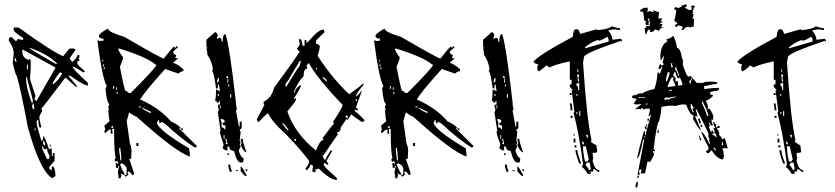

<svg xmlns="http://www.w3.org/2000/svg" viewBox="-20 -848 4070 936"><path d="M46.9 -713.9H70.3Q242.2 -590.8 288.1 -574.2Q317.4 -611.3 320.3 -611.3H338.9L348.6 -607.4Q348.6 -602.5 320.3 -565.4Q327.1 -546.9 334 -546.9Q357.4 -568.4 357.4 -579.1H367.2V-570.3Q367.2 -565.4 362.3 -565.4L367.2 -555.7V-550.8H357.4V-537.1Q357.4 -532.2 394.5 -500L385.7 -495.1Q342.8 -523.4 334 -523.4Q334 -511.7 408.2 -444.3V-430.7Q390.6 -430.7 325.2 -476.6L315.4 -481.4V-476.6L357.4 -425.8H348.6L301.8 -467.8H296.9Q185.5 -319.3 181.6 -319.3Q185.5 -310.5 185.5 -305.7Q171.9 -284.2 171.9 -277.3Q171.9 -265.6 181.6 -226.6H171.9Q167 -244.1 167 -263.7Q158.2 -261.7 158.2 -253.9Q158.2 -238.3 181.6 -161.1Q190.4 -161.1 190.4 -184.6Q200.2 -181.6 218.8 -120.1L227.5 -124H232.4V-86.9H237.3V-101.6H246.1V-64.5Q218.8 -34.2 218.8 -31.2Q218.8 -24.4 232.4 -17.6V-36.1H237.3Q247.1 -36.1 251 9.8L237.3 19.5H232.4Q173.8 -18.6 116.2 -226.6Q79.1 -423.8 60.5 -481.4Q55.7 -481.4 42 -542Q46.9 -583 46.9 -592.8Q43 -622.1 23.4 -648.4V-658.2Q24.4 -667 33.2 -667H37.1L55.7 -648.4Q65.4 -648.4 65.4 -658.2L88.9 -653.3H92.8V-663.1Q46.9 -693.4 46.9 -700.2ZM121.1 -616.2Q127.9 -606.4 251 -537.1H259.8Q210 -586.9 121.1 -616.2ZM88.9 -607.4V-597.7Q88.9 -563.5 121.1 -555.7Q121.1 -560.5 126 -560.5L129.9 -550.8V-528.3Q129.9 -502.9 126 -462.9L153.3 -379.9Q148.4 -371.1 148.4 -361.3L158.2 -356.4L251 -518.6ZM51.8 -565.4V-550.8L60.5 -546.9V-550.8Q55.7 -560.5 55.7 -565.4ZM111.3 -532.2V-509.8H116.2V-532.2ZM237.3 -444.3V-435.5Q269.5 -460 283.2 -491.2L274.4 -495.1Q267.6 -495.1 237.3 -444.3ZM107.4 -472.7V-462.9Q107.4 -420.9 134.8 -346.7H139.6V-361.3Q111.3 -465.8 111.3 -472.7ZM139.6 -342.8Q139.6 -333 134.8 -333Q139.6 -325.2 139.6 -314.5L148.4 -319.3Q144.5 -327.1 144.5 -342.8ZM148.4 -221.7V-212.9H153.3V-221.7ZM190.4 -161.1V-147.5Q192.4 -138.7 200.2 -138.7V-147.5Q195.3 -156.2 195.3 -161.1ZM222.7 -142.6H227.5V-133.8H222.7ZM185.5 -133.8V-124L209 -73.2H218.8Q218.8 -86.9 222.7 -86.9Q209 -110.4 209 -124L200.2 -120.1Q190.4 -120.1 190.4 -133.8Z M596.7 4.9 597.7 -20.5Q597.7 -42 571.3 -52.7Q570.3 -47.9 565.4 -47.9Q570.3 -28.3 586.9 -1V3.9ZM571.3 -66.4V-71.3Q571.3 -88.9 566.4 -127H561.5L560.5 -118.2Q566.4 -75.2 566.4 -67.4V-66.4ZM531.2 -224.6V-233.4Q521.5 -233.4 521.5 -225.6ZM715.8 -297.9V-302.7L670.9 -324.2Q670.9 -316.4 710.9 -297.9ZM666 -324.2 667 -329.1H657.2L656.2 -324.2ZM553.7 -390.6V-399.4H548.8V-390.6ZM549.8 -409.2 550.8 -422.9H546.9L545.9 -409.2ZM536.1 -415 537.1 -428.7H532.2L531.2 -415ZM490.2 -510.7 491.2 -519.5H486.3L485.4 -510.7ZM486.3 -524.4V-534.2H481.4V-524.4ZM482.4 -547.9 483.4 -556.6H479.5L478.5 -547.9ZM617.2 -394.5Q742.2 -519.5 743.2 -533.2H738.3Q695.3 -570.3 561.5 -611.3H556.6Q556.6 -598.6 580.1 -568.4Q580.1 -557.6 564.5 -522.5Q586.9 -404.3 592.8 -404.3Q598.6 -404.3 608.4 -394.5ZM567.4 21.5H558.6L554.7 -10.7L561.5 -39.1H556.6L555.7 -29.3L545.9 -30.3L543.9 -53.7H547.9L556.6 -47.9Q556.6 -62.5 547.9 -63.5Q547.9 -58.6 543.9 -58.6L539.1 -67.4Q540 -77.1 544.9 -77.1Q536.1 -99.6 536.1 -219.7H526.4L529.3 -196.3L519.5 -197.3L520.5 -215.8H511.7L492.2 -198.2L488.3 -208L493.2 -216.8Q489.3 -225.6 489.3 -235.4L514.6 -257.8Q510.7 -270.5 507.8 -313.5H512.7L507.8 -323.2Q508.8 -333 513.7 -341.8Q501 -342.8 494.1 -417Q500 -425.8 500 -430.7Q479.5 -461.9 455.1 -647.5L456.1 -651.4Q464.8 -650.4 464.8 -647.5Q471.7 -649.4 484.4 -649.4V-659.2Q461.9 -660.2 461.9 -672.9Q461.9 -683.6 505.9 -709Q505.9 -692.4 586.9 -668Q765.6 -563.5 778.3 -562.5Q823.2 -620.1 828.1 -620.1L837.9 -614.3V-623Q846.7 -622.1 846.7 -614.3Q840.8 -614.3 824.2 -596.7Q824.2 -583 833 -583Q838.9 -580.1 838.9 -576.2Q838.9 -573.2 835 -569.3V-564.5L848.6 -563.5L823.2 -542Q844.7 -536.1 874 -510.7V-501Q862.3 -501 849.6 -489.3L785.2 -511.7Q675.8 -390.6 663.1 -361.3H668Q760.7 -318.4 812.5 -256.8Q853.5 -237.3 861.3 -222.7H852.5L939.5 -136.7Q938.5 -128.9 929.7 -128.9Q866.2 -168.9 784.2 -245.1L766.6 -254.9Q765.6 -247.1 756.8 -247.1Q756.8 -262.7 753.9 -262.7Q751 -262.7 745.1 -249Q752.9 -212.9 901.4 -125Q905.3 -105.5 906.2 -85Q837.9 -105.5 645.5 -279.3Q639.6 -279.3 609.4 -299.8L597.7 -257.8L613.3 -147.5Q621.1 -131.8 621.1 -114.3L619.1 -73.2L609.4 -74.2Q633.8 -6.8 633.8 2L624 5.9Q624 -1 606.4 -13.7Q605.5 -8.8 600.6 -8.8L605.5 0Q605.5 6.8 590.8 13.7L586.9 3.9H582Q573.2 -1 568.4 -2L572.3 8.8Q567.4 16.6 567.4 21.5ZM654.3 -135.7 644.5 -136.7 645.5 -151.4 655.3 -150.4ZM871.1 -212.9Q861.3 -213.9 861.3 -222.7L871.1 -221.7Z M1028.3 -691.4Q1035.2 -691.4 1042 -676.8Q1037.1 -668.9 1037.1 -658.2L1046.9 -663.1H1051.8Q1060.5 -663.1 1060.5 -644.5H1065.4Q1065.4 -681.6 1079.1 -681.6Q1097.7 -633.8 1129.9 -352.5Q1129.9 -333 1134.8 -315.4Q1134.8 -310.5 1129.9 -310.5L1144.5 -231.4H1148.4V-254.9H1158.2V-226.6Q1158.2 -217.8 1148.4 -217.8Q1148.4 -212.9 1153.3 -204.1L1148.4 -162.1L1153.3 -152.3L1148.4 -143.6L1153.3 -133.8Q1144.5 -119.1 1144.5 -111.3Q1155.3 -78.1 1167 -78.1V-64.5Q1167 -55.7 1158.2 -55.7H1153.3Q1134.8 -55.7 1121.1 -111.3Q1097.7 -114.3 1097.7 -133.8H1088.9V-115.2H1079.1L1065.4 -125L1070.3 -143.6Q1051.8 -194.3 1051.8 -208H1055.7L1042 -300.8Q1046.9 -310.5 1046.9 -315.4Q1042 -323.2 1042 -337.9H1051.8V-356.4H1046.9V-347.7H1037.1Q1037.1 -356.4 1028.3 -356.4Q1033.2 -371.1 1033.2 -412.1L1051.8 -403.3V-408.2L1046.9 -435.5H1042V-417H1033.2Q1023.4 -493.2 1014.6 -501V-504.9Q1014.6 -509.8 1018.6 -509.8Q1010.7 -554.7 991.2 -580.1Q991.2 -593.8 986.3 -612.3H991.2L986.3 -621.1V-654.3ZM1084 -477.5V-467.8H1092.8Q1092.8 -477.5 1084 -477.5ZM1042 -467.8 1037.1 -445.3Q1046.9 -445.3 1046.9 -459V-467.8ZM1088.9 -463.9V-445.3H1092.8V-463.9ZM1092.8 -435.5V-426.8H1097.7V-435.5ZM1042 -389.6V-379.9H1046.9V-389.6ZM1102.5 -389.6V-371.1H1107.4V-389.6ZM1051.8 -334V-319.3H1055.7V-334ZM1055.7 -268.6V-263.7Q1060.5 -255.9 1060.5 -245.1V-226.6Q1074.2 -226.6 1074.2 -217.8H1079.1V-236.3Q1065.4 -236.3 1065.4 -245.1V-250H1074.2V-263.7Q1058.6 -268.6 1055.7 -268.6ZM1070.3 -189.5V-170.9H1074.2V-189.5ZM1079.1 -170.9V-167Q1084 -157.2 1084 -152.3Q1079.1 -152.3 1079.1 -148.4L1088.9 -143.6V-148.4L1084 -170.9ZM1153.3 -170.9H1163.1Q1163.1 -154.3 1181.6 -106.4H1176.8Q1161.1 -118.2 1153.3 -143.6L1158.2 -152.3Q1153.3 -161.1 1153.3 -170.9ZM1088.9 -101.6Q1097.7 -100.6 1097.7 -92.8H1088.9ZM1092.8 -45.9H1102.5Q1102.5 -27.3 1111.3 -13.7L1102.5 -8.8Q1092.8 -25.4 1092.8 -45.9ZM1153.3 -37.1Q1159.2 -37.1 1181.6 4.9V9.8H1176.8Q1171.9 9.8 1153.3 -13.7ZM1176.8 -22.5H1185.5V-13.7Q1176.8 -13.7 1176.8 -22.5ZM1129.9 -18.6H1139.6V-13.7H1129.9Z M1677.7 -272.5Q1672.9 -281.2 1672.9 -286.1Q1664.1 -285.2 1664.1 -277.3Q1672.9 -272.5 1677.7 -272.5ZM1422.9 -161.1V-169.9H1413.1Q1415 -161.1 1422.9 -161.1ZM1385.7 -211.9V-216.8Q1362.3 -249 1357.4 -249V-244.1Q1378.9 -211.9 1385.7 -211.9ZM1719.7 -355.5V-365.2H1714.8V-355.5ZM1576.2 -448.2Q1566.4 -471.7 1552.7 -471.7Q1552.7 -465.8 1576.2 -448.2ZM1524.4 -508.8V-518.6H1520.5V-508.8ZM1520.5 -114.3Q1540 -166 1557.6 -166L1552.7 -174.8Q1603.5 -244.1 1608.4 -244.1L1603.5 -253.9Q1650.4 -324.2 1650.4 -336.9Q1531.2 -460 1487.3 -537.1V-541Q1484.4 -541 1473.6 -527.3L1478.5 -518.6V-513.7Q1460 -513.7 1460 -476.6Q1434.6 -451.2 1413.1 -402.3V-397.5H1418Q1418 -416 1446.3 -434.6V-425.8Q1428.7 -389.6 1413.1 -370.1V-365.2L1422.9 -370.1V-360.4Q1422.9 -356.4 1380.9 -304.7Q1417 -197.3 1520.5 -114.3ZM1376 -425.8Q1426.8 -510.7 1441.4 -527.3Q1441.4 -538.1 1446.3 -545.9V-550.8H1441.4L1390.6 -466.8Q1390.6 -462.9 1372.1 -439.5V-425.8ZM1677.7 -272.5V-262.7L1668.9 -267.6L1640.6 -225.6Q1640.6 -203.1 1622.1 -203.1L1627 -193.4L1557.6 -91.8H1552.7Q1558.6 -68.4 1566.4 -68.4Q1566.4 -76.2 1589.8 -110.4V-114.3H1598.6V-110.4L1571.3 -63.5L1580.1 -49.8V-44.9H1576.2L1561.5 -54.7L1557.6 -44.9Q1557.6 -37.1 1622.1 19.5V29.3Q1589.8 29.3 1534.2 -26.4Q1526.4 -21.5 1515.6 -21.5L1520.5 -12.7L1510.7 -7.8L1502 -12.7L1505.9 -36.1Q1505.9 -44.9 1492.2 -44.9Q1492.2 -31.2 1473.6 -17.6L1468.8 -26.4Q1487.3 -45.9 1487.3 -63.5Q1417 -155.3 1335 -230.5Q1288.1 -282.2 1288.1 -295.9Q1280.3 -295.9 1242.2 -253.9Q1232.4 -253.9 1232.4 -267.6L1264.6 -328.1Q1264.6 -333 1269.5 -333Q1264.6 -341.8 1264.6 -351.6Q1304.7 -371.1 1316.4 -420.9Q1426.8 -570.3 1441.4 -597.7Q1434.6 -597.7 1427.7 -611.3Q1441.4 -626 1441.4 -634.8L1436.5 -657.2H1441.4Q1452.1 -657.2 1455.1 -625H1464.8V-653.3H1473.6V-638.7Q1478.5 -638.7 1510.7 -675.8Q1539.1 -704.1 1557.6 -704.1L1561.5 -694.3V-690.4Q1520.5 -652.3 1520.5 -648.4V-634.8Q1539.1 -631.8 1539.1 -620.1Q1539.1 -611.3 1529.3 -579.1V-574.2Q1604.5 -460 1682.6 -388.7Q1742.2 -430.7 1747.1 -439.5H1752V-434.6Q1717.8 -393.6 1714.8 -378.9Q1723.6 -378.9 1743.2 -407.2V-402.3L1714.8 -323.2Q1724.6 -322.3 1724.6 -309.6H1719.7L1710 -314.5V-304.7Q1716.8 -304.7 1756.8 -262.7Q1756.8 -253.9 1743.2 -253.9Q1706.1 -278.3 1691.4 -291Q1684.6 -272.5 1677.7 -272.5Z M1945.3 4.9 1946.3 -20.5Q1946.3 -42 1919.9 -52.7Q1918.9 -47.9 1914.1 -47.9Q1918.9 -28.3 1935.5 -1V3.9ZM1919.9 -66.4V-71.3Q1919.9 -88.9 1915 -127H1910.2L1909.2 -118.2Q1915 -75.2 1915 -67.4V-66.4ZM1879.9 -224.6V-233.4Q1870.1 -233.4 1870.1 -225.6ZM2064.5 -297.9V-302.7L2019.5 -324.2Q2019.5 -316.4 2059.6 -297.9ZM2014.6 -324.2 2015.6 -329.1H2005.9L2004.9 -324.2ZM1902.3 -390.6V-399.4H1897.5V-390.6ZM1898.4 -409.2 1899.4 -422.9H1895.5L1894.5 -409.2ZM1884.8 -415 1885.7 -428.7H1880.9L1879.9 -415ZM1838.9 -510.7 1839.8 -519.5H1835L1834 -510.7ZM1835 -524.4V-534.2H1830.1V-524.4ZM1831.1 -547.9 1832 -556.6H1828.1L1827.1 -547.9ZM1965.8 -394.5Q2090.8 -519.5 2091.8 -533.2H2086.9Q2043.9 -570.3 1910.2 -611.3H1905.3Q1905.3 -598.6 1928.7 -568.4Q1928.7 -557.6 1913.1 -522.5Q1935.5 -404.3 1941.4 -404.3Q1947.3 -404.3 1957 -394.5ZM1916 21.5H1907.2L1903.3 -10.7L1910.2 -39.1H1905.3L1904.3 -29.3L1894.5 -30.3L1892.6 -53.7H1896.5L1905.3 -47.9Q1905.3 -62.5 1896.5 -63.5Q1896.5 -58.6 1892.6 -58.6L1887.7 -67.4Q1888.7 -77.1 1893.6 -77.1Q1884.8 -99.6 1884.8 -219.7H1875L1877.9 -196.3L1868.2 -197.3L1869.1 -215.8H1860.4L1840.8 -198.2L1836.9 -208L1841.8 -216.8Q1837.9 -225.6 1837.9 -235.4L1863.3 -257.8Q1859.4 -270.5 1856.4 -313.5H1861.3L1856.4 -323.2Q1857.4 -333 1862.3 -341.8Q1849.6 -342.8 1842.8 -417Q1848.6 -425.8 1848.6 -430.7Q1828.1 -461.9 1803.7 -647.5L1804.7 -651.4Q1813.5 -650.4 1813.5 -647.5Q1820.3 -649.4 1833 -649.4V-659.2Q1810.5 -660.2 1810.5 -672.9Q1810.5 -683.6 1854.5 -709Q1854.5 -692.4 1935.5 -668Q2114.3 -563.5 2127 -562.5Q2171.9 -620.1 2176.8 -620.1L2186.5 -614.3V-623Q2195.3 -622.1 2195.3 -614.3Q2189.5 -614.3 2172.9 -596.7Q2172.9 -583 2181.6 -583Q2187.5 -580.1 2187.5 -576.2Q2187.5 -573.2 2183.6 -569.3V-564.5L2197.3 -563.5L2171.9 -542Q2193.4 -536.1 2222.7 -510.7V-501Q2210.9 -501 2198.2 -489.3L2133.8 -511.7Q2024.4 -390.6 2011.7 -361.3H2016.6Q2109.4 -318.4 2161.1 -256.8Q2202.1 -237.3 2210 -222.7H2201.2L2288.1 -136.7Q2287.1 -128.9 2278.3 -128.9Q2214.8 -168.9 2132.8 -245.1L2115.2 -254.9Q2114.3 -247.1 2105.5 -247.1Q2105.5 -262.7 2102.5 -262.7Q2099.6 -262.7 2093.8 -249Q2101.6 -212.9 2250 -125Q2253.9 -105.5 2254.9 -85Q2186.5 -105.5 1994.1 -279.3Q1988.3 -279.3 1958 -299.8L1946.3 -257.8L1961.9 -147.5Q1969.7 -131.8 1969.7 -114.3L1967.8 -73.2L1958 -74.2Q1982.4 -6.8 1982.4 2L1972.7 5.9Q1972.7 -1 1955.1 -13.7Q1954.1 -8.8 1949.2 -8.8L1954.1 0Q1954.1 6.8 1939.5 13.7L1935.5 3.9H1930.7Q1921.9 -1 1917 -2L1920.9 8.8Q1916 16.6 1916 21.5ZM2002.9 -135.7 1993.2 -136.7 1994.1 -151.4 2003.9 -150.4ZM2219.7 -212.9Q2210 -213.9 2210 -222.7L2219.7 -221.7Z M2377 -691.4Q2383.8 -691.4 2390.6 -676.8Q2385.7 -668.9 2385.7 -658.2L2395.5 -663.1H2400.4Q2409.2 -663.1 2409.2 -644.5H2414.1Q2414.1 -681.6 2427.7 -681.6Q2446.3 -633.8 2478.5 -352.5Q2478.5 -333 2483.4 -315.4Q2483.4 -310.5 2478.5 -310.5L2493.2 -231.4H2497.1V-254.9H2506.8V-226.6Q2506.8 -217.8 2497.1 -217.8Q2497.1 -212.9 2502 -204.1L2497.1 -162.1L2502 -152.3L2497.1 -143.6L2502 -133.8Q2493.2 -119.1 2493.2 -111.3Q2503.9 -78.1 2515.6 -78.1V-64.5Q2515.6 -55.7 2506.8 -55.7H2502Q2483.4 -55.7 2469.7 -111.3Q2446.3 -114.3 2446.3 -133.8H2437.5V-115.2H2427.7L2414.1 -125L2418.9 -143.6Q2400.4 -194.3 2400.4 -208H2404.3L2390.6 -300.8Q2395.5 -310.5 2395.5 -315.4Q2390.6 -323.2 2390.6 -337.9H2400.4V-356.4H2395.5V-347.7H2385.7Q2385.7 -356.4 2377 -356.4Q2381.8 -371.1 2381.8 -412.1L2400.4 -403.3V-408.2L2395.5 -435.5H2390.6V-417H2381.8Q2372.1 -493.2 2363.3 -501V-504.9Q2363.3 -509.8 2367.2 -509.8Q2359.4 -554.7 2339.8 -580.1Q2339.8 -593.8 2335 -612.3H2339.8L2335 -621.1V-654.3ZM2432.6 -477.5V-467.8H2441.4Q2441.4 -477.5 2432.6 -477.5ZM2390.6 -467.8 2385.7 -445.3Q2395.5 -445.3 2395.5 -459V-467.8ZM2437.5 -463.9V-445.3H2441.4V-463.9ZM2441.4 -435.5V-426.8H2446.3V-435.5ZM2390.6 -389.6V-379.9H2395.5V-389.6ZM2451.2 -389.6V-371.1H2456.1V-389.6ZM2400.4 -334V-319.3H2404.3V-334ZM2404.3 -268.6V-263.7Q2409.2 -255.9 2409.2 -245.1V-226.6Q2422.9 -226.6 2422.9 -217.8H2427.7V-236.3Q2414.1 -236.3 2414.1 -245.1V-250H2422.9V-263.7Q2407.2 -268.6 2404.3 -268.6ZM2418.9 -189.5V-170.9H2422.9V-189.5ZM2427.7 -170.9V-167Q2432.6 -157.2 2432.6 -152.3Q2427.7 -152.3 2427.7 -148.4L2437.5 -143.6V-148.4L2432.6 -170.9ZM2502 -170.9H2511.7Q2511.7 -154.3 2530.3 -106.4H2525.4Q2509.8 -118.2 2502 -143.6L2506.8 -152.3Q2502 -161.1 2502 -170.9ZM2437.5 -101.6Q2446.3 -100.6 2446.3 -92.8H2437.5ZM2441.4 -45.9H2451.2Q2451.2 -27.3 2460 -13.7L2451.2 -8.8Q2441.4 -25.4 2441.4 -45.9ZM2502 -37.1Q2507.8 -37.1 2530.3 4.9V9.8H2525.4Q2520.5 9.8 2502 -13.7ZM2525.4 -22.5H2534.2V-13.7Q2525.4 -13.7 2525.4 -22.5ZM2478.5 -18.6H2488.3V-13.7H2478.5Z M2832 -612.3 2947.3 -645.5Q2947.3 -668 2938.5 -668Q2910.2 -649.4 2896.5 -649.4V-654.3Q2857.4 -640.6 2832 -617.2ZM2850.6 -18.6Q2859.4 -18.6 2859.4 -28.3L2854.5 -55.7Q2835.9 -55.7 2835.9 -46.9V-42Q2850.6 -26.4 2850.6 -18.6ZM2845.7 -60.5Q2845.7 -69.3 2850.6 -69.3L2835.9 -134.8H2822.3V-129.9Q2822.3 -103.5 2832 -60.5ZM2827.1 -143.6Q2827.1 -158.2 2817.4 -158.2V-153.3Q2819.3 -143.6 2827.1 -143.6ZM2845.7 -176.8V-190.4H2835.9Q2840.8 -181.6 2840.8 -176.8ZM2794.9 -292V-301.8H2790V-292ZM2808.6 -283.2V-306.6H2803.7V-283.2ZM2794.9 -380.9V-389.6H2790V-380.9ZM2803.7 -408.2V-445.3Q2794.9 -440.4 2790 -440.4V-431.6Q2798.8 -431.6 2798.8 -408.2ZM2803.7 -450.2Q2803.7 -460 2798.8 -468.8Q2803.7 -477.5 2803.7 -482.4L2794.9 -487.3V-473.6L2798.8 -450.2ZM2798.8 -496.1V-510.7H2794.9V-496.1ZM2859.4 0H2845.7Q2825.2 -32.2 2817.4 -32.2Q2817.4 -37.1 2822.3 -46.9Q2803.7 -192.4 2776.4 -296.9Q2776.4 -301.8 2780.3 -301.8L2766.6 -408.2Q2771.5 -408.2 2771.5 -413.1Q2764.6 -413.1 2757.8 -426.8V-436.5H2766.6V-459H2757.8V-547.9H2752.9Q2688.5 -534.2 2660.2 -519.5L2641.6 -529.3Q2641.6 -524.4 2609.4 -501Q2599.6 -501 2599.6 -510.7V-524.4L2604.5 -533.2Q2581.1 -540 2581.1 -547.9Q2609.4 -582 2771.5 -668Q2776.4 -705.1 2785.2 -705.1H2794.9Q2800.8 -705.1 2808.6 -682.6L2887.7 -705.1Q2891.6 -705.1 2891.6 -701.2Q2946.3 -705.1 2961.9 -719.7Q2992.2 -710 3002.9 -710V-701.2Q2999 -701.2 2975.6 -705.1L2947.3 -701.2V-696.3Q2965.8 -674.8 2965.8 -654.3L3007.8 -659.2L3012.7 -649.4V-645.5Q3007.8 -645.5 3007.8 -649.4Q2827.1 -587.9 2827.1 -570.3Q2822.3 -546.9 2822.3 -543Q2840.8 -262.7 2864.3 -162.1H2859.4Q2859.4 -153.3 2887.7 -139.6L2891.6 -106.4Q2884.8 -102.5 2869.1 -102.5Q2869.1 -86.9 2873 -79.1Q2869.1 -70.3 2869.1 -65.4Q2878.9 -18.6 2901.4 -18.6V-9.8H2896.5L2877.9 -23.4H2873Q2873 -9.8 2864.3 -9.8Q2864.3 -13.7 2859.4 -13.7ZM2813.5 -50.8H2803.7Q2785.2 -101.6 2785.2 -116.2H2794.9Q2794.9 -98.6 2813.5 -50.8ZM2790 -129.9H2780.3V-139.6H2790ZM2785.2 -153.3H2776.4V-171.9H2785.2ZM2780.3 -185.5H2776.4V-195.3H2780.3ZM2771.5 -273.4H2761.7V-283.2H2771.5ZM2771.5 -310.5H2761.7Q2761.7 -325.2 2757.8 -343.8H2766.6ZM2766.6 -384.8H2757.8V-394.5H2766.6Z M3252.9 -519.5 3260.7 -520.5 3259.8 -524.4Q3254.9 -531.2 3254.9 -535.2Q3257.8 -536.1 3257.8 -539.1V-540L3250 -539.1ZM3466.8 -112.3 3469.7 -114.3V-118.2Q3465.8 -123 3463.9 -127.9L3456.1 -127Q3465.8 -118.2 3466.8 -112.3ZM3505.9 -140.6 3502.9 -156.2H3499L3500 -152.3Q3500 -146.5 3498 -140.6ZM3122.1 -176.8 3126 -177.7 3125 -184.6 3121.1 -183.6ZM3357.4 -300.8 3361.3 -301.8V-305.7Q3356.4 -310.5 3355.5 -318.4L3363.3 -320.3Q3352.5 -335 3351.6 -341.8H3347.7L3346.7 -325.2ZM3426.8 -282.2 3433.6 -284.2Q3431.6 -300.8 3405.3 -353.5H3401.4L3402.3 -345.7Q3424.8 -296.9 3426.8 -282.2ZM3129.9 -337.9 3137.7 -339.8 3136.7 -343.8 3128.9 -341.8ZM3220.7 -359.4Q3228.5 -364.3 3231.4 -364.3Q3236.3 -364.3 3236.3 -361.3Q3252 -371.1 3273.4 -374L3272.5 -377.9Q3242.2 -374 3242.2 -370.1L3234.4 -373L3218.8 -371.1ZM3124 -370.1V-374L3109.4 -373Q3099.6 -373 3096.7 -375Q3092.8 -374 3092.8 -370.1ZM3242.2 -404.3 3256.8 -407.2V-411.1L3241.2 -408.2ZM3346.7 -439.5V-442.4Q3346.7 -451.2 3354.5 -463.9Q3354.5 -467.8 3350.6 -467.8V-465.8Q3350.6 -456.1 3339.8 -454.1L3342.8 -439.5ZM3235.4 -423.8 3273.4 -428.7Q3273.4 -432.6 3260.7 -459Q3263.7 -464.8 3263.7 -468.8V-470.7Q3259.8 -470.7 3255.4 -470.2Q3251 -469.7 3234.4 -427.7ZM3285.2 -430.7 3307.6 -433.6Q3304.7 -450.2 3293.9 -471.7L3288.1 -465.8Q3279.3 -465.8 3271.5 -499Q3266.6 -497.1 3261.7 -482.4Q3269.5 -468.8 3275.4 -468.8L3272.5 -460.9L3274.4 -449.2L3282.2 -454.1Q3283.2 -446.3 3287.1 -446.3Q3285.2 -442.4 3285.2 -437.5ZM3231.4 -451.2Q3245.1 -489.3 3245.1 -494.1L3236.3 -497.1Q3226.6 -470.7 3226.6 -457Q3226.6 -451.2 3229.5 -451.2ZM3287.1 -477.5 3291 -478.5 3288.1 -489.3Q3277.3 -512.7 3276.4 -522.5H3272.5V-518.6Q3272.5 -511.7 3270.5 -506.8Q3279.3 -506.8 3287.1 -477.5ZM3251 -665V-664.1L3261.7 -673.8Q3276.4 -647.5 3280.3 -614.3Q3297.9 -614.3 3305.7 -558.6L3309.6 -559.6L3308.6 -532.2Q3328.1 -473.6 3336.9 -473.6L3344.7 -478.5Q3352.5 -472.7 3377 -443.4L3407.2 -444.3Q3412.1 -445.3 3418.9 -449.2L3448.2 -450.2Q3477.5 -450.2 3478.5 -442.4Q3475.6 -442.4 3475.6 -439.5Q3460 -438.5 3413.1 -427.7L3412.1 -424.8L3413.1 -421.9L3412.1 -416Q3415 -416 3416 -414.1Q3456.1 -419.9 3486.3 -419.9Q3486.3 -412.1 3478.5 -406.2Q3460.9 -405.3 3441.4 -398.4L3443.4 -386.7Q3455.1 -386.7 3456.1 -380.9Q3443.4 -365.2 3419.9 -356.4Q3428.7 -344.7 3432.6 -323.2H3428.7L3429.7 -315.4L3437.5 -319.3Q3446.3 -310.5 3458 -283.2Q3456.1 -279.3 3456.1 -272.5L3457 -263.7L3448.2 -265.6L3451.2 -246.1L3456.1 -240.2L3449.2 -234.4Q3440.4 -243.2 3439.5 -249Q3435.5 -249 3435.5 -245.1Q3440.4 -238.3 3441.4 -233.4L3434.6 -229.5Q3445.3 -210.9 3445.3 -204.1H3449.2V-211.9Q3457 -210.9 3457.5 -205.1Q3458 -199.2 3459 -193.4L3450.2 -196.3L3451.2 -192.4Q3467.8 -185.5 3468.8 -179.7H3472.7L3471.7 -191.4L3461.9 -202.1Q3461.9 -206.1 3464.8 -207Q3460 -214.8 3458 -225.6L3466.8 -222.7L3455.1 -252L3462.9 -252.9Q3463.9 -241.2 3471.7 -241.2Q3469.7 -234.4 3469.7 -226.6L3473.6 -227.5L3484.4 -236.3Q3488.3 -231.4 3490.2 -225.6L3474.6 -223.6Q3484.4 -210.9 3487.3 -194.3Q3484.4 -193.4 3484.4 -190.4V-189.5Q3491.2 -189.5 3502 -168L3509.8 -173.8H3513.7L3528.3 -125L3507.8 -126L3501 -122.1L3505.9 -114.3L3508.8 -86.9Q3508.8 -73.2 3500 -70.3Q3468.8 -80.1 3450.2 -115.2Q3446.3 -113.3 3433.6 -100.6Q3426.8 -100.6 3420.9 -110.4Q3433.6 -117.2 3433.6 -122.1V-130.9Q3401.4 -189.5 3398.4 -209Q3416 -194.3 3437.5 -147.5H3441.4Q3440.4 -156.2 3436.5 -163.1L3438.5 -170.9Q3433.6 -176.8 3432.6 -186.5Q3432.6 -189.5 3435.5 -190.4Q3428.7 -211.9 3376 -314.5H3372.1L3373 -306.6Q3377 -302.7 3380.9 -280.3Q3374 -282.2 3368.2 -282.2Q3369.1 -278.3 3397.5 -212.9Q3389.6 -212.9 3358.4 -268.6Q3360.4 -275.4 3360.4 -286.1Q3343.8 -286.1 3325.2 -337.9L3305.7 -338.9Q3293.9 -337.9 3271.5 -331.1Q3264.6 -333 3251 -333Q3234.4 -333 3204.1 -327.1Q3204.1 -297.9 3192.4 -254.9Q3182.6 -253.9 3166 -118.2H3172.9V-110.4Q3167 -110.4 3162.1 -113.3L3168.9 -94.7Q3151.4 -59.6 3148.4 -58.6Q3142.6 -60.5 3136.7 -60.5L3125 -3.9L3103.5 -2L3108.4 -22.5L3096.7 -20.5Q3096.7 -8.8 3094.7 -8.8L3099.6 -1V2.9L3087.9 3.9L3120.1 -165Q3119.1 -168.9 3115.2 -168.9Q3098.6 -77.1 3085.9 -75.2Q3085.9 -86.9 3118.2 -207L3125 -209Q3125 -197.3 3124 -192.4Q3124 -189.5 3127.9 -189.5Q3127.9 -202.1 3153.3 -286.1Q3152.3 -290 3148.4 -290L3149.4 -283.2L3141.6 -282.2V-285.2Q3148.4 -300.8 3148.4 -317.4L3138.7 -318.4Q3127 -318.4 3116.2 -314.5Q3115.2 -321.3 3109.4 -321.3Q3104.5 -320.3 3104.5 -316.4H3076.2L3108.4 -340.8Q3093.8 -338.9 3085 -338.9Q3070.3 -338.9 3069.3 -343.8L3084 -364.3L3063.5 -371.1Q3059.6 -371.1 3059.6 -372.1Q3059.6 -375 3067.4 -385.7V-381.8L3076.2 -385.7Q3079.1 -385.7 3079.1 -382.8Q3090.8 -392.6 3101.6 -393.6L3109.4 -391.6Q3127 -405.3 3169.9 -414.1Q3182.6 -446.3 3185.5 -494.1L3192.4 -495.1L3194.3 -487.3Q3199.2 -488.3 3209 -521.5Q3209 -524.4 3205.1 -524.4Q3205.1 -512.7 3191.4 -510.7L3190.4 -514.6Q3194.3 -534.2 3199.2 -536.1Q3202.1 -529.3 3207 -529.3Q3214.8 -529.3 3214.8 -535.2Q3214.8 -541 3210 -541Q3216.8 -568.4 3216.8 -578.1L3201.2 -551.8L3199.2 -569.3Q3199.2 -629.9 3234.4 -646.5Q3228.5 -652.3 3228.5 -656.2Q3243.2 -659.2 3251 -665ZM3302.7 -701.2 3301.8 -703.1Q3301.8 -706.1 3308.6 -713.9Q3307.6 -720.7 3284.2 -724.6L3281.2 -717.8L3272.5 -716.8L3271.5 -725.6Q3271.5 -728.5 3283.2 -732.4Q3282.2 -734.4 3266.6 -748Q3273.4 -765.6 3277.3 -799.8H3273.4Q3268.6 -799.8 3268.1 -802.7Q3267.6 -805.7 3266.6 -808.6Q3268.6 -812.5 3277.3 -812.5Q3283.2 -812.5 3284.2 -807.6L3305.7 -816.4L3301.8 -818.4Q3301.8 -822.3 3309.6 -823.2L3317.4 -822.3V-827.1L3325.2 -828.1L3328.1 -817.4Q3319.3 -812.5 3319.3 -809.6Q3338.9 -799.8 3338.9 -798.8L3352.5 -800.8L3349.6 -819.3L3363.3 -821.3L3368.2 -814.5V-812.5L3360.4 -811.5L3361.3 -804.7Q3361.3 -795.9 3353.5 -794.9Q3359.4 -792 3359.4 -791L3355.5 -780.3L3361.3 -777.3Q3358.4 -761.7 3354.5 -756.8L3359.4 -757.8Q3364.3 -757.8 3364.3 -755.9L3361.3 -717.8L3357.4 -716.8L3348.6 -717.8V-713.9H3346.7Q3339.8 -713.9 3338.9 -717.8Q3316.4 -714.8 3314.5 -705.1ZM3130.9 -680.7H3127L3122.1 -710.9Q3129.9 -710.9 3129.9 -716.8L3128.9 -719.7L3147.5 -721.7L3148.4 -737.3Q3147.5 -748 3142.6 -750Q3146.5 -752.9 3146.5 -755.9L3145.5 -757.8L3137.7 -756.8Q3139.6 -748 3144.5 -740.2Q3140.6 -737.3 3140.6 -734.4Q3145.5 -731.4 3146.5 -727.5H3144.5Q3141.6 -727.5 3141.6 -728.5Q3136.7 -726.6 3128.9 -725.6L3127 -734.4L3130.9 -737.3H3127.9Q3123 -737.3 3122.1 -739.3L3130.9 -740.2L3129.9 -744.1L3121.1 -747.1L3116.2 -785.2Q3114.3 -792 3105.5 -792L3101.6 -791L3100.6 -798.8Q3117.2 -808.6 3117.2 -809.6L3137.7 -810.5L3138.7 -807.6Q3138.7 -805.7 3134.8 -805.7L3138.7 -801.8Q3138.7 -797.9 3132.8 -790L3148.4 -793.9Q3150.4 -792 3163.1 -790L3168 -791L3162.1 -798.8Q3188.5 -788.1 3194.3 -788.1Q3190.4 -777.3 3190.4 -765.6V-756.8L3203.1 -758.8Q3208 -758.8 3209 -755.9L3201.2 -750Q3202.1 -745.1 3210.9 -740.2Q3203.1 -737.3 3198.2 -737.3L3199.2 -730.5L3206.1 -731.4Q3208 -731.4 3209 -730.5Q3209 -724.6 3202.1 -714.8L3214.8 -716.8V-714.8Q3207 -713.9 3198.2 -707Q3195.3 -706.1 3195.3 -701.2V-698.2H3191.4L3171.9 -705.1V-704.1Q3171.9 -697.3 3156.2 -691.4Q3146.5 -693.4 3146.5 -696.3L3151.4 -700.2Q3145.5 -701.2 3145.5 -705.1Q3136.7 -704.1 3130.9 -680.7ZM3082 67.4 3077.1 59.6Q3082 47.9 3082 42V40L3089.8 38.1Q3089.8 66.4 3082 67.4ZM3086.9 18.6V14.6Q3086.9 7.8 3092.8 6.8L3094.7 17.6ZM3392.6 -164.1 3385.7 -187.5H3389.6Q3390.6 -180.7 3400.4 -166ZM3404.3 -228.5H3403.3Q3396.5 -228.5 3394.5 -239.3L3402.3 -240.2ZM3185.5 -198.2 3184.6 -204.1Q3184.6 -213.9 3190.4 -215.8L3191.4 -205.1Q3191.4 -200.2 3185.5 -198.2ZM3389.6 -246.1 3382.8 -268.6 3390.6 -270.5 3397.5 -247.1ZM3132.8 -217.8H3130.9Q3125 -217.8 3123 -224.6Q3123 -232.4 3129.9 -233.4ZM3129.9 -233.4 3128.9 -241.2H3135.7V-239.3Q3135.7 -233.4 3129.9 -233.4ZM3137.7 -256.8 3135.7 -268.6 3142.6 -270.5 3143.6 -265.6Q3143.6 -258.8 3137.7 -256.8Z M3826.2 -612.3 3941.4 -645.5Q3941.4 -668 3932.6 -668Q3904.3 -649.4 3890.6 -649.4V-654.3Q3851.6 -640.6 3826.2 -617.2ZM3844.7 -18.6Q3853.5 -18.6 3853.5 -28.3L3848.6 -55.7Q3830.1 -55.7 3830.1 -46.9V-42Q3844.7 -26.4 3844.7 -18.6ZM3839.8 -60.5Q3839.8 -69.3 3844.7 -69.3L3830.1 -134.8H3816.4V-129.9Q3816.4 -103.5 3826.2 -60.5ZM3821.3 -143.6Q3821.3 -158.2 3811.5 -158.2V-153.3Q3813.5 -143.6 3821.3 -143.6ZM3839.8 -176.8V-190.4H3830.1Q3835 -181.6 3835 -176.8ZM3789.1 -292V-301.8H3784.2V-292ZM3802.7 -283.2V-306.6H3797.9V-283.2ZM3789.1 -380.9V-389.6H3784.2V-380.9ZM3797.9 -408.2V-445.3Q3789.1 -440.4 3784.2 -440.4V-431.6Q3793 -431.6 3793 -408.2ZM3797.9 -450.2Q3797.9 -460 3793 -468.8Q3797.9 -477.5 3797.9 -482.4L3789.1 -487.3V-473.6L3793 -450.2ZM3793 -496.1V-510.7H3789.1V-496.1ZM3853.5 0H3839.8Q3819.3 -32.2 3811.5 -32.2Q3811.5 -37.1 3816.4 -46.9Q3797.9 -192.4 3770.5 -296.9Q3770.5 -301.8 3774.4 -301.8L3760.7 -408.2Q3765.6 -408.2 3765.6 -413.1Q3758.8 -413.1 3752 -426.8V-436.5H3760.7V-459H3752V-547.9H3747.1Q3682.6 -534.2 3654.3 -519.5L3635.7 -529.3Q3635.7 -524.4 3603.5 -501Q3593.8 -501 3593.8 -510.7V-524.4L3598.6 -533.2Q3575.2 -540 3575.2 -547.9Q3603.5 -582 3765.6 -668Q3770.5 -705.1 3779.3 -705.1H3789.1Q3794.9 -705.1 3802.7 -682.6L3881.8 -705.1Q3885.7 -705.1 3885.7 -701.2Q3940.4 -705.1 3956.1 -719.7Q3986.3 -710 3997.1 -710V-701.2Q3993.2 -701.2 3969.7 -705.1L3941.4 -701.2V-696.3Q3960 -674.8 3960 -654.3L4002 -659.2L4006.8 -649.4V-645.5Q4002 -645.5 4002 -649.4Q3821.3 -587.9 3821.3 -570.3Q3816.4 -546.9 3816.4 -543Q3835 -262.7 3858.4 -162.1H3853.5Q3853.5 -153.3 3881.8 -139.6L3885.7 -106.4Q3878.9 -102.5 3863.3 -102.5Q3863.3 -86.9 3867.2 -79.1Q3863.3 -70.3 3863.3 -65.4Q3873 -18.6 3895.5 -18.6V-9.8H3890.6L3872.1 -23.4H3867.2Q3867.2 -9.8 3858.4 -9.8Q3858.4 -13.7 3853.5 -13.7ZM3807.6 -50.8H3797.9Q3779.3 -101.6 3779.3 -116.2H3789.1Q3789.1 -98.6 3807.6 -50.8ZM3784.2 -129.9H3774.4V-139.6H3784.2ZM3779.3 -153.3H3770.5V-171.9H3779.3ZM3774.4 -185.5H3770.5V-195.3H3774.4ZM3765.6 -273.4H3755.9V-283.2H3765.6ZM3765.6 -310.5H3755.9Q3755.9 -325.2 3752 -343.8H3760.7ZM3760.7 -384.8H3752V-394.5H3760.7Z"/></svg>

Font: Blackcraft
Style: Regular
Weight: 400
Designer: GGBotNet
Foundry: GGBotNet
Version: 1.00